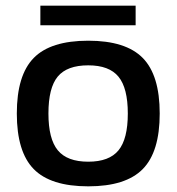

<svg xmlns="http://www.w3.org/2000/svg" viewBox="-20 -655 630 685"><path d="M294.9 -509.8Q428.7 -509.8 489.3 -448.2Q549.8 -386.7 549.8 -250Q549.8 -113.3 489.3 -51.8Q428.7 9.8 294.9 9.8Q160.6 9.8 100.3 -51.8Q40 -113.3 40 -250Q40 -386.7 100.3 -448.2Q160.6 -509.8 294.9 -509.8ZM152.8 -250Q152.8 -159.2 186.3 -118.7Q219.7 -78.1 294.9 -78.1Q369.6 -78.1 402.8 -118.7Q436 -159.2 436 -250Q436 -340.8 402.8 -381.3Q369.6 -421.9 294.9 -421.9Q219.2 -421.9 186 -381.8Q152.8 -341.8 152.8 -250ZM124 -634.8H463.9V-564.9H124Z"/></svg>

Font: Fivo Sans Modern Med
Style: Regular
Weight: 450
Designer: Alexander Slobzheninov
Foundry: Alexander Slobzheninov
Version: 1.0